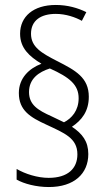

<svg xmlns="http://www.w3.org/2000/svg" viewBox="-20 -780 436 774"><path d="M56 -405C56 -335 102 -307 168 -277C238 -244 292 -224 292 -158C292 -101 254 -63 176 -63C131 -63 81 -79 47 -99V-56C77 -39 126 -26 177 -26C279 -26 336 -80 336 -159C336 -210 312 -241 270 -269C309 -295 338 -331 338 -390C338 -467 285 -496 210 -534C148 -566 105 -590 105 -644C105 -697 144 -724 205 -724C246 -724 285 -710 310 -696L328 -731C294 -748 252 -760 205 -760C114 -760 61 -713 61 -644C61 -586 98 -553 147 -523C97 -504 56 -465 56 -405ZM97 -409C97 -463 137 -490 181 -504C261 -468 297 -438 297 -384C297 -334 269 -303 238 -287L188 -311C132 -336 97 -358 97 -409Z"/></svg>

Font: Noto Sans Armenian Condensed ExtraLight
Style: Regular
Weight: 200
Width: 3
Designer: Monotype Design Team
Foundry: Monotype Imaging Inc.
Version: Version 2.008